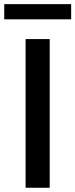

<svg xmlns="http://www.w3.org/2000/svg" viewBox="-49 -884 355 904"><path d="M71.5 0V-700H185V0ZM-29 -793V-864.5H286V-793Z"/></svg>

Font: Cabin SemiCondensed SemiBold
Style: Regular
Weight: 600
Width: 4
Designer: Pablo Impallari
Foundry: Pablo Impallari. http://www.impallari.com Igino Marini. http://www.ikern.com
Version: Version 3.001